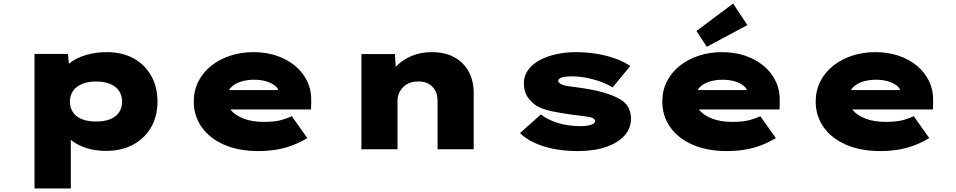

<svg xmlns="http://www.w3.org/2000/svg" viewBox="-20 -839 5372 1079"><path d="M174 220V-536H362L373 -417L332 -426Q340 -459 374 -486Q408 -513 462 -529.5Q516 -546 581 -546Q667 -546 730.5 -511Q794 -476 829.5 -413.5Q865 -351 865 -268Q865 -186 829 -123.5Q793 -61 728 -26Q663 9 576 9Q512 9 460.5 -8.5Q409 -26 376 -55Q343 -84 333 -117L378 -131V220ZM520 -156Q566 -156 599 -169Q632 -182 649 -207.5Q666 -233 666 -268Q666 -304 648.5 -329Q631 -354 598.5 -367.5Q566 -381 521 -381Q474 -381 441 -367Q408 -353 390.5 -328Q373 -303 373 -268Q373 -233 390.5 -207.5Q408 -182 441 -169Q474 -156 520 -156Z M1432 10Q1321 10 1239 -26Q1157 -62 1113 -125Q1069 -188 1069 -268Q1069 -331 1095.5 -382.5Q1122 -434 1168.5 -470.5Q1215 -507 1275.5 -526.5Q1336 -546 1404 -546Q1475 -546 1534.5 -526Q1594 -506 1638.5 -469Q1683 -432 1707 -381Q1731 -330 1729 -268L1728 -224H1197L1174 -333H1567L1548 -301V-319Q1546 -340 1527 -356Q1508 -372 1477 -381.5Q1446 -391 1408 -391Q1367 -391 1331.5 -379.5Q1296 -368 1275 -344Q1254 -320 1254 -284Q1254 -248 1278.5 -219Q1303 -190 1350 -172Q1397 -154 1463 -154Q1527 -154 1565 -165.5Q1603 -177 1620 -186L1707 -63Q1666 -38 1621.5 -21.5Q1577 -5 1530 2.5Q1483 10 1432 10Z M2011 0V-535H2199L2209 -395L2158 -381Q2170 -425 2203.5 -462.5Q2237 -500 2289.5 -523Q2342 -546 2407 -546Q2482 -546 2534.5 -516.5Q2587 -487 2614.5 -435.5Q2642 -384 2642 -319V0H2439V-274Q2439 -306 2425.5 -330.5Q2412 -355 2387.5 -368.5Q2363 -382 2330 -381Q2300 -381 2278.5 -371.5Q2257 -362 2242.5 -346Q2228 -330 2221 -311.5Q2214 -293 2214 -276V0H2113Q2065 0 2039.5 0Q2014 0 2011 0Z M3227 10Q3120 10 3036 -16.5Q2952 -43 2902 -91L3020 -196Q3055 -167 3113.5 -148.5Q3172 -130 3245 -130Q3261 -130 3275.5 -132Q3290 -134 3301 -137.5Q3312 -141 3318 -146.5Q3324 -152 3324 -160Q3324 -171 3306 -178Q3287 -183 3254 -187Q3221 -191 3191 -195Q3126 -204 3077.5 -214.5Q3029 -225 2994 -245Q2962 -267 2943 -297Q2924 -327 2924 -371Q2924 -413 2948 -446Q2972 -479 3013 -501Q3054 -523 3106.5 -534.5Q3159 -546 3216 -546Q3273 -546 3328 -537.5Q3383 -529 3432.5 -512Q3482 -495 3522 -468L3423 -348Q3399 -363 3363 -377Q3327 -391 3283 -400.5Q3239 -410 3190 -410Q3174 -410 3161.5 -408.5Q3149 -407 3139 -404Q3129 -401 3123 -396Q3117 -391 3117 -385Q3117 -380 3121 -375.5Q3125 -371 3130 -368Q3146 -358 3178.5 -354Q3211 -350 3252 -344Q3344 -330 3399.5 -310.5Q3455 -291 3484 -268Q3507 -248 3516.5 -224Q3526 -200 3526 -171Q3526 -118 3490 -77.5Q3454 -37 3387 -13.5Q3320 10 3227 10Z M4065 10Q3954 10 3872 -26Q3790 -62 3746 -125Q3702 -188 3702 -268Q3702 -331 3728.5 -382.5Q3755 -434 3801.5 -470.5Q3848 -507 3908.5 -526.5Q3969 -546 4037 -546Q4108 -546 4167.5 -526Q4227 -506 4271.5 -469Q4316 -432 4340 -381Q4364 -330 4362 -268L4361 -224H3830L3807 -333H4200L4181 -301V-319Q4179 -340 4160 -356Q4141 -372 4110 -381.5Q4079 -391 4041 -391Q4000 -391 3964.5 -379.5Q3929 -368 3908 -344Q3887 -320 3887 -284Q3887 -248 3911.5 -219Q3936 -190 3983 -172Q4030 -154 4096 -154Q4160 -154 4198 -165.5Q4236 -177 4253 -186L4340 -63Q4299 -38 4254.5 -21.5Q4210 -5 4163 2.5Q4116 10 4065 10ZM3952 -576 3894 -665 4100 -819 4180 -698Z M4927 10Q4816 10 4734 -26Q4652 -62 4608 -125Q4564 -188 4564 -268Q4564 -331 4590.5 -382.5Q4617 -434 4663.5 -470.5Q4710 -507 4770.5 -526.5Q4831 -546 4899 -546Q4970 -546 5029.5 -526Q5089 -506 5133.5 -469Q5178 -432 5202 -381Q5226 -330 5224 -268L5223 -224H4692L4669 -333H5062L5043 -301V-319Q5041 -340 5022 -356Q5003 -372 4972 -381.5Q4941 -391 4903 -391Q4862 -391 4826.5 -379.5Q4791 -368 4770 -344Q4749 -320 4749 -284Q4749 -248 4773.5 -219Q4798 -190 4845 -172Q4892 -154 4958 -154Q5022 -154 5060 -165.5Q5098 -177 5115 -186L5202 -63Q5161 -38 5116.5 -21.5Q5072 -5 5025 2.5Q4978 10 4927 10Z"/></svg>

Font: Lexend Tera Black
Style: Regular
Weight: 900
Version: Version 1.007